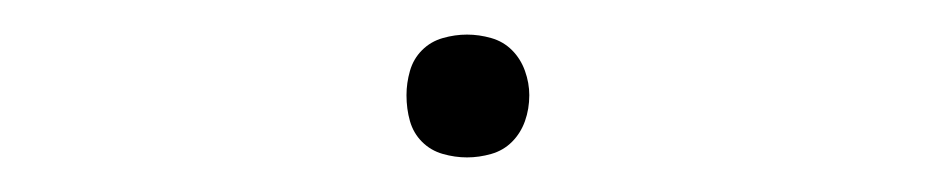

<svg xmlns="http://www.w3.org/2000/svg" viewBox="-20 -83 540 111"><path d="M250 8Q243 8 236 6Q229 4 224 -1Q219 -6 217 -13Q215 -20 215 -28Q215 -35 217 -42Q219 -49 224 -54Q229 -59 236 -61Q243 -63 250 -63Q257 -63 264 -61Q271 -59 276 -54Q281 -49 283.5 -42Q286 -35 286 -28Q286 -20 283.5 -13Q281 -6 276 -1Q271 4 264 6Q257 8 250 8Z"/></svg>

Font: Iosevka Curly Slab Thin
Style: Regular
Weight: 100
Monospace: yes
Designer: Belleve Invis
Foundry: Belleve Invis
Version: Version 22.1.2; ttfautohint (v1.8.4)